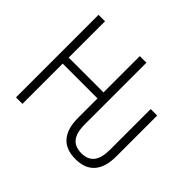

<svg xmlns="http://www.w3.org/2000/svg" viewBox="-159 -939 1174 1174"><g transform="rotate(45 428.0 -352.0)"><path d="M88 -714H144V-400H445V-714H502V-183Q502 -108 529.5 -74.5Q557 -41 612 -41Q667 -41 694 -75Q721 -109 721 -183V-532H777V-177Q777 -86 735.5 -38Q694 10 612 10Q528 10 486.5 -38.5Q445 -87 445 -177V-348H144V0H88Z"/></g></svg>

Font: Noto Sans UI NarrowLight
Style: Regular
Weight: 300
Width: 4
Designer: Monotype Design Team
Foundry: Monotype Imaging Inc.
Version: Version 1.001